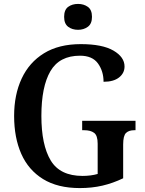

<svg xmlns="http://www.w3.org/2000/svg" viewBox="-20 -949 738 979"><path d="M387 10Q274 10 199.5 -36Q125 -82 88.5 -164.5Q52 -247 52 -358Q52 -466 90.5 -548.5Q129 -631 204.5 -677.5Q280 -724 392 -724Q502 -724 558.5 -691Q615 -658 615 -610Q615 -576 587 -554Q559 -532 508 -532Q508 -586 479.5 -625.5Q451 -665 388 -665Q283 -665 237 -586Q191 -507 191 -358Q191 -210 238.5 -131Q286 -52 401 -52Q421 -52 441 -54.5Q461 -57 478 -62V-216Q478 -258 460 -271.5Q442 -285 410 -285H399V-333H671V-285H664Q637 -285 622.5 -271Q608 -257 608 -212V-40Q556 -15 502.5 -2.5Q449 10 387 10ZM378 -797Q348 -797 327.5 -812.5Q307 -828 307 -863Q307 -899 327.5 -914Q348 -929 378 -929Q407 -929 428 -914Q449 -899 449 -863Q449 -828 428 -812.5Q407 -797 378 -797Z"/></svg>

Font: Noto Serif Sinhala SemiCondensed SemiBold
Style: Regular
Weight: 600
Width: 4
Designer: Jelle Bosma - Monotype Design Team
Foundry: Monotype Imaging Inc.
Version: Version 2.007; ttfautohint (v1.8.4.7-5d5b)